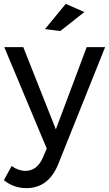

<svg xmlns="http://www.w3.org/2000/svg" viewBox="-24 -772 562 990"><path d="M315 -752 411 -710 287 -612 208 -622ZM276 75Q226 198 112 198Q46 198 -4 157L36 84Q71 109 107 109Q167 109 197 41L217 -6L-2 -529H96L264 -105L423 -529H518Z"/></svg>

Font: Montserrat arm
Style: Regular
Weight: 400
Designer: Julieta Ulanovsky
Foundry: Julieta Ulanovsky
Version: Version 6.000;PS 006.000;hotconv 1.0.88;makeotf.lib2.5.64775